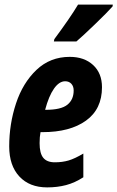

<svg xmlns="http://www.w3.org/2000/svg" viewBox="-20 -804 510 834"><path d="M20 -168Q20 -265 49.5 -354.5Q79 -444 138.5 -500.5Q198 -557 283 -557Q346 -557 384.5 -521.5Q423 -486 423 -425Q423 -330 353.5 -280Q284 -230 165 -230H156Q152 -210 152 -182Q152 -138 168 -118.5Q184 -99 218 -99Q251 -99 278 -107Q305 -115 342 -137V-34Q305 -10 267 0Q229 10 185 10Q108 10 64 -37.5Q20 -85 20 -168ZM179 -327Q245 -327 272.5 -349Q300 -371 300 -411Q300 -429 290 -440Q280 -451 263 -451Q237 -451 214.5 -419Q192 -387 176 -327ZM216 -634Q285 -727 319 -784H470L469 -776Q448 -752 393 -699Q338 -646 312 -624H214Z"/></svg>

Font: Noto Sans Display Ex Bold Cond
Style: Italic
Weight: 800
Width: 3
Italic angle: -12°
Designer: Monotype Design team
Foundry: Monotype Imaging Inc.
Version: Version 1.000